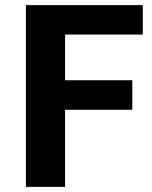

<svg xmlns="http://www.w3.org/2000/svg" viewBox="-20 -729 593 749"><path d="M233.9 -416H496.1V-300.8H233.9V0H81.1V-709H537.1V-594.2H233.9Z"/></svg>

Font: Sarala
Style: Bold
Weight: 700
Designer: Andres Torresi
Foundry: Huerta Tipografica
Version: Version 1.004;PS 001.003;hotconv 1.0.70;makeotf.lib2.5.58329